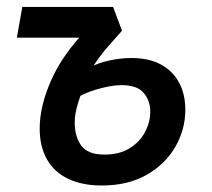

<svg xmlns="http://www.w3.org/2000/svg" viewBox="-20 -538 626 567"><path d="M280.8 9.8Q222.7 9.8 181.6 -9.8Q140.6 -29.3 118.9 -67.1Q97.2 -105 97.2 -158.7Q97.2 -224.1 131.1 -301Q165 -377.9 236.8 -451.2L297.9 -426.8H29.8L45.9 -517.6H314L340.3 -447.3Q324.2 -428.7 304 -406.2Q283.7 -383.8 263.9 -355.5Q244.1 -327.1 229.5 -291Q217.8 -257.3 211.4 -236.8Q205.1 -216.3 202.9 -202.6Q200.7 -189 200.7 -175.3Q200.7 -135.3 219.7 -108.4Q238.8 -81.5 288.6 -81.5Q333 -81.5 363 -100.3Q393.1 -119.1 408.4 -148.4Q423.8 -177.7 423.8 -208.5Q423.8 -240.2 404.5 -263.4Q385.3 -286.6 338.9 -286.6Q306.6 -286.6 260.3 -272.5Q213.9 -258.3 171.4 -226.1L206.1 -355.5L238.3 -334.5Q266.1 -351.6 301.3 -359.1Q336.4 -366.7 367.7 -366.7Q419.4 -366.7 454.8 -347.7Q490.2 -328.6 508.8 -294.2Q527.3 -259.8 527.3 -213.9Q527.3 -155.8 497.8 -104.5Q468.3 -53.2 413.1 -21.7Q357.9 9.8 280.8 9.8Z"/></svg>

Font: Cascadia Code PL
Style: Italic
Weight: 400
Italic angle: -10°
Monospace: yes
Designer: Aaron Bell
Foundry: Saja Typeworks
Version: Version 2404.023